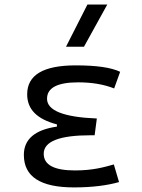

<svg xmlns="http://www.w3.org/2000/svg" viewBox="-20 -815 626 845"><path d="M305.7 9.8C385.7 9.8 452.6 1 503.9 -13.7L481 -91.3C439 -79.6 390.1 -64.9 309.6 -64.9C218.3 -64.9 172.4 -89.4 172.4 -138.2C172.4 -192.9 241.7 -219.7 379.9 -219.7H396.5L406.2 -293.5C259.8 -299.3 187 -328.6 187 -380.4C187 -428.7 232.9 -452.6 324.2 -452.6C384.3 -452.6 436.5 -443.8 482.4 -425.8L508.8 -499C468.8 -518.1 403.8 -527.3 313.5 -527.3C170.4 -527.3 99.6 -484.9 99.6 -399.9C99.6 -334 142.6 -290.5 230.5 -267.6V-257.8C133.3 -243.7 85 -202.1 85 -133.3C85 -37.6 157.7 9.8 305.7 9.8ZM270.5 -609.4H349.6L452.1 -794.9H364.7Z"/></svg>

Font: Cascadia Mono PL SemiLight
Style: Regular
Weight: 350
Monospace: yes
Designer: Aaron Bell
Foundry: Saja Typeworks
Version: Version 2404.023